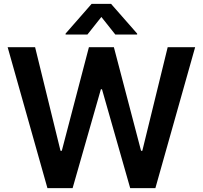

<svg xmlns="http://www.w3.org/2000/svg" viewBox="-20 -971 1047 991"><path d="M224.8 0H354.8L500.7 -510.3H506.4L652 0H782L987.2 -727.3H845.5L714.5 -192.5H708.1L567.8 -727.3H438.9L299 -192.8H292.3L161.2 -727.3H19.5ZM318.5 -792.6H431.1L503.2 -883.5L575.3 -792.6H687.9V-797.6L553.3 -951H452.8L318.5 -797.6Z"/></svg>

Font: Margiela Sans Semi Bold
Style: Regular
Weight: 600
Designer: Stefan Endress, Andreas Faust
Version: Version 1.100;FEAKit 1.0